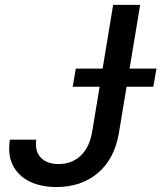

<svg xmlns="http://www.w3.org/2000/svg" viewBox="-20 -747 653 777"><path d="M437.9 -727.3H547.2L461.3 -209.5Q443.9 -104.8 376.6 -47.4Q309.3 9.9 208.5 9.9Q146 9.9 100 -12.4Q54 -34.8 32.1 -77.8Q10.3 -120.7 20.2 -181.8H126.8Q120.4 -134.9 145.2 -109Q170.1 -83.1 217.3 -83.1Q270.6 -83.1 306.5 -117Q342.3 -150.9 353 -213.8ZM274.1 -396 286.9 -469.5H613.3L600.5 -396Z"/></svg>

Font: Inter UI Medium
Style: Italic
Weight: 500
Italic angle: 9.39999°
Designer: Rasmus Andersson
Foundry: rsms
Version: 3.2;8d6f07862